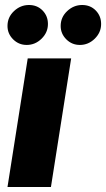

<svg xmlns="http://www.w3.org/2000/svg" viewBox="-20 -749 425 769"><path d="M10 0 91 -515H265L184 0ZM300 -569Q268 -569 245.5 -591.5Q223 -614 223 -645Q223 -680 249 -704.5Q275 -729 309 -729Q342 -729 363.5 -707Q385 -685 385 -653Q385 -619 359.5 -594Q334 -569 300 -569ZM87 -569Q55 -569 32.5 -591.5Q10 -614 10 -645Q10 -680 36 -704.5Q62 -729 96 -729Q129 -729 150.5 -707Q172 -685 172 -653Q172 -619 146.5 -594Q121 -569 87 -569Z"/></svg>

Font: MuseoModerno Thin ExtraBold
Style: Italic
Weight: 800
Italic angle: -9°
Version: Version 1.003